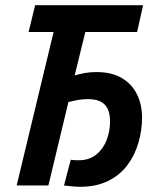

<svg xmlns="http://www.w3.org/2000/svg" viewBox="-20 -713 600 738"><path d="M288 5Q272 5 254.5 3Q237 1 226 0L252 -99Q258 -98 265 -97.5Q272 -97 282 -97Q323 -97 350 -119Q377 -141 390 -175Q403 -209 403 -246Q403 -290 382.5 -311Q362 -332 318 -332Q297 -332 278 -328.5Q259 -325 243 -321L166 0H44L186 -590H90L115 -693H530L507 -590H308L267 -423Q287 -429 307 -432.5Q327 -436 351 -436Q410 -436 449 -412.5Q488 -389 507 -349.5Q526 -310 526 -261Q526 -212 512 -164Q498 -116 469.5 -78Q441 -40 395.5 -17.5Q350 5 288 5Z"/></svg>

Font: Ubuntu Sans Mono SemiBold
Style: Italic
Weight: 600
Italic angle: -13.5°
Monospace: yes
Designer: Dalton Maag Ltd
Foundry: Dalton Maag Ltd
Version: Version 1.006